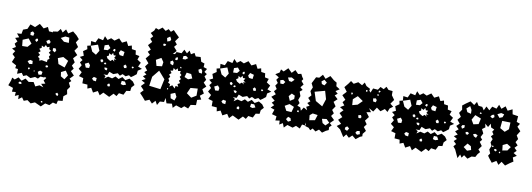

<svg xmlns="http://www.w3.org/2000/svg" viewBox="-69 -1182 5199 1877"><g transform="rotate(10 2531.0 -244.0)"><path d="M318 210 278 227 242 201 207 214 185 183 151 208 149 166 113 182 116 143 78 146 82 108 32 90 51 40 57 10 84 24 118 -3 152 24 187 -3 223 24 270 16 294 56 333 38 373 51 346 21 386 12 364 -16 386 -44 369 -53 366 -45 327 -48 306 -24 276 -35 233 -16 191 -37 160 -24 141 -52 97 -35 98 -82 70 -86 74 -114 27 -140 48 -190 20 -217 41 -250 6 -270 41 -291 23 -321 46 -347 18 -377 56 -390 28 -424 72 -427 80 -470 121 -485 142 -533 191 -515 232 -554 276 -517 315 -538 333 -498 373 -495 370 -503 418 -510 442 -541 466 -510 494 -545 521 -510 565 -538 605 -505 633 -473 610 -437 639 -396 610 -354 645 -317 610 -279 633 -243 611 -207 634 -180 611 -152 647 -114 611 -77 632 -57 611 -37 630 1 606 35 614 77 581 103 582 149 536 154 527 190 491 181 461 212 418 203 381 239ZM539 -472 499 -476 457 -454 494 -423 543 -420ZM195 -454 178 -470 158 -458 160 -431 189 -428ZM367 -398 349 -418 323 -400 338 -376 358 -380ZM239 -408 222 -405 214 -390 229 -374 243 -390ZM149 -395 93 -372 99 -311 152 -312 185 -349ZM365 -198 366 -221 384 -234 374 -255 387 -274 367 -293 384 -314 365 -327V-350L342 -342L326 -361L312 -337L288 -349L290 -326L269 -314L286 -292L265 -274L286 -256L269 -234L287 -221L288 -199L312 -208ZM423 -346 400 -342 401 -318 424 -305 435 -328ZM567 -246 514 -275 463 -255 479 -199 544 -176ZM226 -185 201 -191 177 -175 197 -151 228 -154ZM376 -167 360 -165 359 -148 373 -146 385 -153ZM590 -105 561 -148 517 -126 523 -85 562 -62ZM212 -108 201 -119 193 -109 194 -101 204 -96ZM339 -96 314 -105 293 -89 305 -63 334 -67ZM263 -91 258 -97 251 -93 253 -86H259ZM151 37 134 36 124 52 140 58 157 55ZM516 79 500 90 508 104 524 111 529 93ZM385 186H375L372 196L380 201L391 196Z M960 0 929 32 904 -6 860 17 835 -26 799 -12 793 -50 742 -54V-105L697 -118L717 -160L682 -188L705 -227L683 -252L704 -278L673 -304L709 -322L694 -365L732 -391L725 -424L758 -432L755 -476L799 -470L820 -515L868 -504L880 -546L911 -514L943 -537L979 -520L1020 -549L1055 -513L1098 -534L1120 -491L1154 -502L1161 -467L1201 -461L1206 -421L1245 -413L1232 -376L1270 -351L1250 -310L1291 -294L1254 -270L1250 -234L1221 -211L1199 -196L1177 -211L1146 -195L1114 -211L1090 -191L1066 -211L1024 -195L983 -211L968 -176H930L953 -163L944 -138L979 -162L1020 -152L1050 -176L1083 -157L1117 -182L1150 -157L1188 -179L1225 -157L1247 -126L1221 -98L1216 -61L1178 -56L1157 -14L1111 -21L1092 11L1060 -7L1023 31ZM952 -441 929 -470 892 -458 891 -414 930 -416ZM851 -396 827 -453 759 -430 783 -376 824 -352ZM999 -441 988 -437 980 -423 999 -413 1005 -430ZM1095 -427 1056 -438 1041 -410 1053 -389 1089 -384ZM973 -316 993 -332 1013 -316 1005 -338 1029 -339 1005 -353 1019 -377 996 -378 987 -399 973 -377 949 -390 951 -367 931 -355 942 -335ZM894 -320 877 -313 880 -297 895 -288 907 -304ZM1139 -295 1124 -308 1108 -292 1118 -272 1140 -275ZM1203 -300 1191 -299V-287L1201 -282L1212 -291ZM935 -292H923L915 -281L927 -274L939 -279ZM767 -264 733 -247 748 -211 781 -213 785 -241ZM944 -246 926 -242 935 -225 952 -219 959 -237ZM1149 -143 1117 -144 1112 -112 1137 -105 1165 -115ZM871 -129 842 -135 827 -117 841 -100 869 -96ZM1001 -98 985 -89 987 -70 1007 -68 1012 -84Z M1682 -1 1653 29 1639 -10 1586 -4 1568 -54 1560 -13 1519 -10 1497 28 1476 -10 1446 23 1416 -10 1374 8 1344 -27 1314 -59 1344 -91 1310 -127 1344 -163 1307 -183 1344 -203 1313 -225 1344 -247 1319 -267 1344 -287 1317 -323 1344 -359 1309 -401 1344 -443 1318 -469 1344 -495 1309 -533 1344 -571 1320 -599 1344 -627 1315 -655 1344 -683 1356 -711 1385 -700 1420 -727 1455 -700 1481 -722 1507 -700 1532 -722 1555 -698 1594 -660 1563 -616 1586 -588 1563 -561 1595 -525 1563 -490 1585 -493 1596 -515 1646 -512 1667 -551 1698 -520 1719 -551 1738 -518 1770 -537 1788 -505 1836 -508 1850 -463 1884 -452 1882 -416 1918 -404 1898 -371 1925 -354 1906 -328 1928 -298 1909 -267 1941 -233 1907 -201 1929 -162 1894 -134 1914 -99 1875 -89 1873 -37 1821 -30 1803 9 1762 -6 1736 17ZM1523 -628 1509 -653 1481 -634 1488 -601 1516 -610ZM1469 -576 1454 -571 1458 -554H1475L1484 -569ZM1718 -476 1694 -494 1669 -488 1666 -458H1694ZM1617 -467 1598 -459 1595 -438 1614 -437 1621 -449ZM1486 -395 1460 -433 1410 -405 1426 -347 1480 -353ZM1587 -408 1574 -427 1552 -414 1557 -390 1584 -381ZM1861 -397 1836 -382 1846 -355 1876 -350 1875 -377ZM1669 -375 1660 -381 1656 -370 1664 -365 1671 -368ZM1639 -160 1644 -187 1671 -183 1659 -208 1683 -222 1667 -243 1684 -262 1668 -281 1682 -302 1665 -318 1669 -340 1643 -335 1635 -360 1617 -341 1595 -356 1593 -330 1568 -326 1583 -304 1562 -286 1577 -266 1562 -246 1574 -227 1566 -206 1588 -195 1585 -170 1611 -188ZM1774 -328 1728 -334 1715 -288 1753 -272 1792 -287ZM1460 -306 1403 -236 1390 -144 1503 -130 1525 -232ZM1862 -199 1791 -193 1765 -136 1814 -100 1862 -129ZM1578 -147 1573 -154 1566 -149V-140H1575ZM1671 -83 1652 -120 1609 -102 1617 -60 1657 -45Z M2244 0 2213 32 2188 -6 2144 17 2119 -26 2083 -12 2077 -50 2026 -54V-105L1981 -118L2001 -160L1966 -188L1989 -227L1967 -252L1988 -278L1957 -304L1993 -322L1978 -365L2016 -391L2009 -424L2042 -432L2039 -476L2083 -470L2104 -515L2152 -504L2164 -546L2195 -514L2227 -537L2263 -520L2304 -549L2339 -513L2382 -534L2404 -491L2438 -502L2445 -467L2485 -461L2490 -421L2529 -413L2516 -376L2554 -351L2534 -310L2575 -294L2538 -270L2534 -234L2505 -211L2483 -196L2461 -211L2430 -195L2398 -211L2374 -191L2350 -211L2308 -195L2267 -211L2252 -176H2214L2237 -163L2228 -138L2263 -162L2304 -152L2334 -176L2367 -157L2401 -182L2434 -157L2472 -179L2509 -157L2531 -126L2505 -98L2500 -61L2462 -56L2441 -14L2395 -21L2376 11L2344 -7L2307 31ZM2236 -441 2213 -470 2176 -458 2175 -414 2214 -416ZM2135 -396 2111 -453 2043 -430 2067 -376 2108 -352ZM2283 -441 2272 -437 2264 -423 2283 -413 2289 -430ZM2379 -427 2340 -438 2325 -410 2337 -389 2373 -384ZM2257 -316 2277 -332 2297 -316 2289 -338 2313 -339 2289 -353 2303 -377 2280 -378 2271 -399 2257 -377 2233 -390 2235 -367 2215 -355 2226 -335ZM2178 -320 2161 -313 2164 -297 2179 -288 2191 -304ZM2423 -295 2408 -308 2392 -292 2402 -272 2424 -275ZM2487 -300 2475 -299V-287L2485 -282L2496 -291ZM2219 -292H2207L2199 -281L2211 -274L2223 -279ZM2051 -264 2017 -247 2032 -211 2065 -213 2069 -241ZM2228 -246 2210 -242 2219 -225 2236 -219 2243 -237ZM2433 -143 2401 -144 2396 -112 2421 -105 2449 -115ZM2155 -129 2126 -135 2111 -117 2125 -100 2153 -96ZM2285 -98 2269 -89 2271 -70 2291 -68 2296 -84Z M2787 -1 2756 30 2740 -11 2707 9 2705 -30 2663 -24 2667 -66 2620 -79 2636 -126 2596 -140 2626 -169 2598 -189 2623 -213 2584 -245 2623 -277 2600 -303 2623 -329 2603 -359 2623 -389 2603 -417 2623 -445 2584 -469 2623 -493 2631 -525 2660 -510 2700 -549 2739 -510 2771 -543 2803 -510 2834 -517 2848 -489 2862 -469 2848 -449 2874 -418 2848 -386 2874 -364 2848 -343 2863 -301 2848 -260 2867 -232 2850 -204 2881 -192 2892 -161 2915 -197 2952 -176 2937 -208 2968 -224 2941 -246 2968 -268 2941 -297 2968 -327 2951 -366 2968 -406 2949 -444 2968 -481 2982 -509 3013 -510 3044 -545 3076 -510 3118 -545 3159 -510 3189 -492 3192 -457 3230 -433 3192 -409 3218 -387 3192 -366 3226 -334 3192 -302 3219 -262 3192 -222 3214 -192 3192 -162 3228 -127 3192 -91 3214 -71 3192 -51 3193 -22 3167 -10 3133 14 3099 -10 3068 14 3036 -10 3015 11 2996 -10 2957 -22 2966 -33 2958 -56V-26L2927 -30L2912 12L2871 -7L2841 16ZM3095 -475 3067 -499 3041 -479 3049 -454 3076 -445ZM2779 -448 2748 -466 2712 -459 2728 -427 2754 -423ZM2670 -428 2642 -420 2648 -388 2677 -387 2694 -411ZM3092 -394 2992 -367 3020 -280 3090 -239 3115 -314ZM2808 -296 2776 -311 2750 -281 2769 -237 2808 -262ZM2819 -186 2772 -206 2728 -181 2752 -135 2804 -132ZM2875 -157 2862 -160 2856 -154 2858 -144 2871 -142ZM3061 -148 3011 -155 2984 -133 2989 -84 3044 -94ZM3154 -125 3109 -119 3122 -79 3153 -61 3186 -93ZM2805 -72 2780 -81 2763 -55 2787 -34 2813 -47Z M3302 -47 3263 -75 3302 -103 3266 -137 3302 -170 3269 -204 3302 -238 3263 -262 3302 -286 3279 -314 3302 -342 3265 -381 3302 -421 3271 -462 3304 -502 3325 -532 3355 -510 3397 -533 3438 -510 3460 -541 3482 -510 3521 -489 3517 -471 3532 -454 3550 -498 3598 -494 3619 -525 3653 -509 3676 -537 3701 -510 3742 -506V-465L3772 -423L3742 -381L3774 -356L3742 -333L3728 -296L3698 -320L3659 -291L3619 -320L3590 -276L3544 -302L3570 -266L3526 -258L3558 -216L3526 -174L3549 -142L3526 -111L3553 -77L3526 -43L3527 -19L3505 -10L3467 20L3430 -10L3400 18L3370 -10L3345 21ZM3628 -484 3614 -489 3608 -478 3612 -468 3621 -472ZM3502 -465 3495 -474 3485 -469 3486 -457 3497 -455ZM3617 -442 3611 -452 3600 -447 3603 -438 3611 -435ZM3361 -422 3349 -423 3348 -412 3354 -402 3364 -410ZM3605 -391 3594 -407 3567 -402 3572 -373 3599 -369ZM3416 -398 3373 -360 3377 -302 3429 -316 3472 -359ZM3487 -202 3478 -221 3453 -216 3457 -191 3477 -188ZM3387 -71 3367 -89 3349 -79 3346 -57 3371 -46ZM3493 -66 3466 -61 3454 -41 3473 -25 3500 -35Z M4059 0 4028 32 4003 -6 3959 17 3934 -26 3898 -12 3892 -50 3841 -54V-105L3796 -118L3816 -160L3781 -188L3804 -227L3782 -252L3803 -278L3772 -304L3808 -322L3793 -365L3831 -391L3824 -424L3857 -432L3854 -476L3898 -470L3919 -515L3967 -504L3979 -546L4010 -514L4042 -537L4078 -520L4119 -549L4154 -513L4197 -534L4219 -491L4253 -502L4260 -467L4300 -461L4305 -421L4344 -413L4331 -376L4369 -351L4349 -310L4390 -294L4353 -270L4349 -234L4320 -211L4298 -196L4276 -211L4245 -195L4213 -211L4189 -191L4165 -211L4123 -195L4082 -211L4067 -176H4029L4052 -163L4043 -138L4078 -162L4119 -152L4149 -176L4182 -157L4216 -182L4249 -157L4287 -179L4324 -157L4346 -126L4320 -98L4315 -61L4277 -56L4256 -14L4210 -21L4191 11L4159 -7L4122 31ZM4051 -441 4028 -470 3991 -458 3990 -414 4029 -416ZM3950 -396 3926 -453 3858 -430 3882 -376 3923 -352ZM4098 -441 4087 -437 4079 -423 4098 -413 4104 -430ZM4194 -427 4155 -438 4140 -410 4152 -389 4188 -384ZM4072 -316 4092 -332 4112 -316 4104 -338 4128 -339 4104 -353 4118 -377 4095 -378 4086 -399 4072 -377 4048 -390 4050 -367 4030 -355 4041 -335ZM3993 -320 3976 -313 3979 -297 3994 -288 4006 -304ZM4238 -295 4223 -308 4207 -292 4217 -272 4239 -275ZM4302 -300 4290 -299V-287L4300 -282L4311 -291ZM4034 -292H4022L4014 -281L4026 -274L4038 -279ZM3866 -264 3832 -247 3847 -211 3880 -213 3884 -241ZM4043 -246 4025 -242 4034 -225 4051 -219 4058 -237ZM4248 -143 4216 -144 4211 -112 4236 -105 4264 -115ZM3970 -129 3941 -135 3926 -117 3940 -100 3968 -96ZM4100 -98 4084 -89 4086 -70 4106 -68 4111 -84Z M4443 -51 4421 -77 4443 -103 4415 -129 4443 -154 4408 -176 4443 -198 4412 -224 4443 -250 4414 -278 4443 -306 4415 -340 4443 -374 4419 -409 4443 -445 4436 -485 4468 -510 4510 -539 4551 -510 4573 -545 4595 -510 4632 -506 4652 -475 4672 -517 4706 -485 4728 -525 4772 -513 4791 -555 4820 -520 4856 -551 4883 -512 4928 -534 4937 -486 4993 -477 4989 -420 5024 -407 5004 -375 5040 -336 5012 -291 5032 -257 5012 -223 5038 -195 5012 -167 5038 -141 5012 -115 5048 -93 5012 -71 5025 -32 4991 -10 4951 20 4911 -10 4886 25 4860 -10 4818 16 4787 -23 4771 -46 4787 -71 4772 -108 4787 -146 4772 -179 4787 -213 4765 -237 4787 -260 4770 -284 4786 -308 4752 -323 4743 -359 4722 -322 4689 -350 4697 -314 4667 -292 4687 -252 4667 -213 4687 -189 4667 -165 4694 -128 4667 -90 4688 -67 4667 -43 4650 -12 4614 -10 4577 18 4539 -10 4519 18 4500 -10 4480 29ZM4534 -458 4515 -493 4482 -464 4497 -430 4535 -420ZM4856 -471 4825 -479 4790 -461 4816 -429 4845 -441ZM4760 -451 4740 -445 4726 -427 4748 -413 4767 -428ZM4632 -449 4622 -450 4619 -437 4631 -435 4639 -442ZM4639 -391 4579 -415 4551 -365 4576 -323 4626 -334ZM4930 -403 4848 -405 4841 -332 4890 -304 4927 -336ZM4496 -299 4473 -298 4463 -282 4474 -262 4495 -275ZM4534 -240 4514 -236 4520 -215 4539 -213 4549 -230ZM4612 -235 4590 -228 4601 -208 4624 -197 4636 -225ZM4934 -193 4893 -173 4899 -120 4948 -129 4975 -167ZM4807 -148 4798 -153 4791 -142 4802 -137 4808 -142ZM4589 -108 4553 -128 4521 -88 4560 -58 4598 -72ZM4832 -124 4817 -118 4824 -104 4838 -100 4846 -115ZM4880 -104 4871 -103 4868 -95 4875 -87 4883 -94Z"/></g></svg>

Font: Rubik Gemstones
Style: Regular
Weight: 400
Designer: Hubert and Fischer, NaN
Foundry: Hubert and Fischer, NaN
Version: Version 2.200